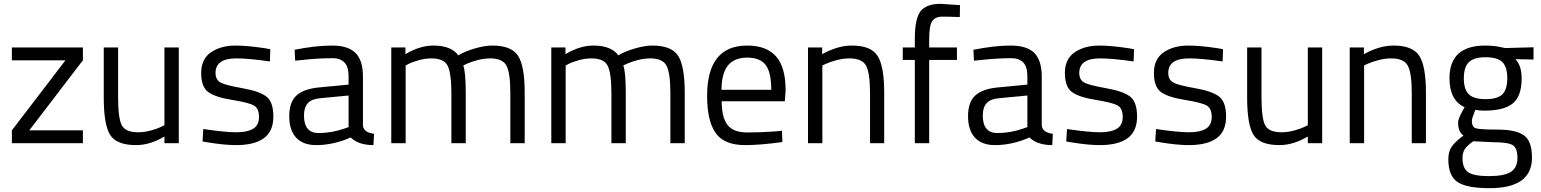

<svg xmlns="http://www.w3.org/2000/svg" viewBox="-20 -748 8050 1003"><path d="M42 -433V-500H413V-433L133 -67H413V0H42V-67L322 -433Z M839 -500H914V0H839V-35Q764 10 691 10Q589 10 555.5 -43Q522 -96 522 -239V-500H597V-240Q597 -131 616 -94Q635 -57 702 -57Q735 -57 769 -66.5Q803 -76 821 -85L839 -94Z M1215 -443Q1106 -443 1106 -367Q1106 -332 1131 -317.5Q1156 -303 1245 -287.5Q1334 -272 1371 -244Q1408 -216 1408 -139Q1408 -62 1358.5 -26Q1309 10 1214 10Q1152 10 1068 -4L1038 -9L1042 -74Q1156 -57 1214 -57Q1272 -57 1302.5 -75.5Q1333 -94 1333 -137.5Q1333 -181 1307 -196.5Q1281 -212 1193 -226Q1105 -240 1068 -267Q1031 -294 1031 -367Q1031 -440 1082.5 -475Q1134 -510 1211 -510Q1272 -510 1364 -496L1392 -491L1390 -427Q1279 -443 1215 -443Z M1876 -349V-93Q1879 -56 1934 -49L1931 10Q1852 10 1812 -30Q1722 10 1632 10Q1563 10 1527 -29Q1491 -68 1491 -141Q1491 -214 1528 -248.5Q1565 -283 1644 -291L1801 -306V-349Q1801 -400 1779 -422Q1757 -444 1719 -444Q1639 -444 1553 -434L1522 -431L1519 -488Q1629 -510 1714 -510Q1799 -510 1837.5 -471Q1876 -432 1876 -349ZM1568 -145Q1568 -53 1644 -53Q1712 -53 1778 -76L1801 -84V-249L1653 -235Q1608 -231 1588 -209Q1568 -187 1568 -145Z M2099 0H2024V-500H2098V-465Q2173 -510 2244 -510Q2337 -510 2374 -459Q2407 -479 2459.5 -494.5Q2512 -510 2552 -510Q2652 -510 2686.5 -456.5Q2721 -403 2721 -264V0H2646V-262Q2646 -366 2626 -404.5Q2606 -443 2541 -443Q2508 -443 2473 -433.5Q2438 -424 2419 -415L2400 -406Q2413 -373 2413 -260V0H2338V-258Q2338 -366 2318.5 -404.5Q2299 -443 2233 -443Q2201 -443 2167.5 -433.5Q2134 -424 2116 -415L2099 -406Z M2935 0H2860V-500H2934V-465Q3009 -510 3080 -510Q3173 -510 3210 -459Q3243 -479 3295.5 -494.5Q3348 -510 3388 -510Q3488 -510 3522.5 -456.5Q3557 -403 3557 -264V0H3482V-262Q3482 -366 3462 -404.5Q3442 -443 3377 -443Q3344 -443 3309 -433.5Q3274 -424 3255 -415L3236 -406Q3249 -373 3249 -260V0H3174V-258Q3174 -366 3154.5 -404.5Q3135 -443 3069 -443Q3037 -443 3003.5 -433.5Q2970 -424 2952 -415L2935 -406Z M4036 -62 4065 -65 4067 -6Q3953 10 3872 10Q3764 10 3719 -52.5Q3674 -115 3674 -247Q3674 -510 3883 -510Q3984 -510 4034 -453.5Q4084 -397 4084 -276L4080 -219H3750Q3750 -136 3780 -96Q3810 -56 3884.5 -56Q3959 -56 4036 -62ZM4009 -279Q4009 -371 3979.5 -409Q3950 -447 3883.5 -447Q3817 -447 3783.5 -407Q3750 -367 3749 -279Z M4276 0H4201V-500H4275V-465Q4356 -510 4430 -510Q4530 -510 4564.5 -456Q4599 -402 4599 -264V0H4525V-262Q4525 -366 4504.5 -404.5Q4484 -443 4417 -443Q4385 -443 4349.5 -433.5Q4314 -424 4295 -415L4276 -406Z M4834 -435V0H4759V-435H4696V-500H4759V-545Q4759 -651 4789 -689.5Q4819 -728 4894 -728L4995 -721L4994 -659Q4938 -661 4901.5 -661Q4865 -661 4849.5 -637Q4834 -613 4834 -544V-500H4979V-435Z M5422 -349V-93Q5425 -56 5480 -49L5477 10Q5398 10 5358 -30Q5268 10 5178 10Q5109 10 5073 -29Q5037 -68 5037 -141Q5037 -214 5074 -248.5Q5111 -283 5190 -291L5347 -306V-349Q5347 -400 5325 -422Q5303 -444 5265 -444Q5185 -444 5099 -434L5068 -431L5065 -488Q5175 -510 5260 -510Q5345 -510 5383.5 -471Q5422 -432 5422 -349ZM5114 -145Q5114 -53 5190 -53Q5258 -53 5324 -76L5347 -84V-249L5199 -235Q5154 -231 5134 -209Q5114 -187 5114 -145Z M5727 -443Q5618 -443 5618 -367Q5618 -332 5643 -317.5Q5668 -303 5757 -287.5Q5846 -272 5883 -244Q5920 -216 5920 -139Q5920 -62 5870.5 -26Q5821 10 5726 10Q5664 10 5580 -4L5550 -9L5554 -74Q5668 -57 5726 -57Q5784 -57 5814.5 -75.5Q5845 -94 5845 -137.5Q5845 -181 5819 -196.5Q5793 -212 5705 -226Q5617 -240 5580 -267Q5543 -294 5543 -367Q5543 -440 5594.5 -475Q5646 -510 5723 -510Q5784 -510 5876 -496L5904 -491L5902 -427Q5791 -443 5727 -443Z M6192 -443Q6083 -443 6083 -367Q6083 -332 6108 -317.5Q6133 -303 6222 -287.5Q6311 -272 6348 -244Q6385 -216 6385 -139Q6385 -62 6335.5 -26Q6286 10 6191 10Q6129 10 6045 -4L6015 -9L6019 -74Q6133 -57 6191 -57Q6249 -57 6279.5 -75.5Q6310 -94 6310 -137.5Q6310 -181 6284 -196.5Q6258 -212 6170 -226Q6082 -240 6045 -267Q6008 -294 6008 -367Q6008 -440 6059.5 -475Q6111 -510 6188 -510Q6249 -510 6341 -496L6369 -491L6367 -427Q6256 -443 6192 -443Z M6812 -500H6887V0H6812V-35Q6737 10 6664 10Q6562 10 6528.5 -43Q6495 -96 6495 -239V-500H6570V-240Q6570 -131 6589 -94Q6608 -57 6675 -57Q6708 -57 6742 -66.5Q6776 -76 6794 -85L6812 -94Z M7106 0H7031V-500H7105V-465Q7186 -510 7260 -510Q7360 -510 7394.5 -456Q7429 -402 7429 -264V0H7355V-262Q7355 -366 7334.5 -404.5Q7314 -443 7247 -443Q7215 -443 7179.5 -433.5Q7144 -424 7125 -415L7106 -406Z M7761 235Q7641 235 7593.5 202.5Q7546 170 7546 84Q7546 43 7564 17.5Q7582 -8 7625 -40Q7597 -59 7597 -109Q7597 -126 7622 -172L7631 -188Q7552 -224 7552 -339Q7552 -510 7739 -510Q7787 -510 7828 -500L7843 -497L7991 -501V-437L7896 -439Q7929 -406 7929 -339Q7929 -245 7882.5 -207.5Q7836 -170 7736 -170Q7709 -170 7687 -174Q7669 -130 7669 -117Q7669 -86 7688 -78.5Q7707 -71 7803 -71Q7899 -71 7941 -41Q7983 -11 7983 76Q7983 235 7761 235ZM7620 78Q7620 131 7649.5 151.5Q7679 172 7758.5 172Q7838 172 7872.5 150Q7907 128 7907 76.5Q7907 25 7882 10Q7857 -5 7784 -5L7676 -10Q7643 14 7631.5 32Q7620 50 7620 78ZM7627 -339Q7627 -280 7653.5 -255Q7680 -230 7741 -230Q7802 -230 7828 -255Q7854 -280 7854 -339.5Q7854 -399 7828 -424Q7802 -449 7741 -449Q7680 -449 7653.5 -423.5Q7627 -398 7627 -339Z"/></svg>

Font: TitilliumWeb-Regular
Style: Regular
Weight: 400
Version: Version 1.001;PS 57.000;hotconv 1.0.70;makeotf.lib2.5.55311